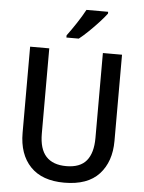

<svg xmlns="http://www.w3.org/2000/svg" viewBox="-62 -990 788 1049"><g transform="rotate(5 332.0 -465.5)"><path d="M584 -241Q584 -127 521 -58.5Q458 10 330 10Q208 10 144 -57Q80 -124 80 -242V-714H185V-247Q185 -162 222.5 -121.5Q260 -81 333 -81Q409 -81 444 -123.5Q479 -166 479 -248V-714H584ZM488 -931Q474 -912 448 -883.5Q422 -855 393 -827Q364 -799 341 -781H273V-793Q297 -825 324 -866Q351 -907 369 -941H488Z"/></g></svg>

Font: Noto Sans Gurmukhi SemiCondensed Medium
Style: Regular
Weight: 500
Width: 4
Designer: Jelle Bosma - Monotype Design Team
Foundry: Monotype Imaging Inc.
Version: Version 2.004; ttfautohint (v1.8.4.7-5d5b)